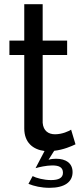

<svg xmlns="http://www.w3.org/2000/svg" viewBox="-20 -716 392 918"><path d="M116 163C143 174 177 182 217 182C289 182 327 154 327 107C327 64 295 43 248 43C237 43 223 44 212 48L239 5C284 0 322 -17 341 -26L320 -96C309 -89 278 -74 243 -74C212 -74 187 -90 184 -129V-453H301V-522H184V-696H96V-522H25V-453H96V-102C96 -34 138 -1 193 6L150 88C167 83 202 75 230 75C261 75 281 83 281 110C281 135 260 145 224 145C189 145 153 135 136 126Z"/></svg>

Font: Raleway Med
Style: Regular
Weight: 500
Designer: Matt McInerney, Pablo Impallari, Rodrigo Fuenzalida
Foundry: Matt McInerney, Pablo Impallari, Rodrigo Fuenzalida
Version: Version 3.00 July 28, 2015